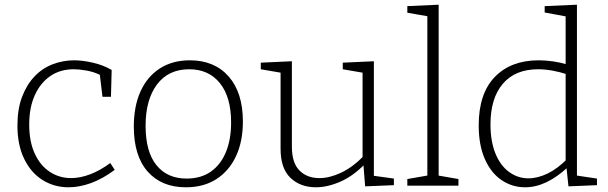

<svg xmlns="http://www.w3.org/2000/svg" viewBox="-20 -788 2582 815"><path d="M271 7Q210 7 160.5 -24Q111 -55 82.5 -114Q54 -173 54 -255Q54 -325 73.5 -376.5Q93 -428 126 -463Q159 -498 203 -515Q247 -532 295 -532Q330 -532 374 -522Q418 -512 454 -491L451 -377H415L403 -477L409 -468Q379 -483 347.5 -488.5Q316 -494 293 -494Q236 -494 194 -465.5Q152 -437 128 -384.5Q104 -332 104 -259Q104 -187 127.5 -136Q151 -85 191.5 -58.5Q232 -32 282 -32Q320 -32 362.5 -48Q405 -64 448 -96L467 -67Q416 -29 366.5 -11Q317 7 271 7Z M786 -532Q890 -532 950.5 -463.5Q1011 -395 1011 -272Q1011 -188 982 -125.5Q953 -63 899 -28Q845 7 769 7Q666 7 607 -59.5Q548 -126 548 -251Q548 -337 576.5 -400Q605 -463 658.5 -497.5Q712 -532 786 -532ZM783 -494Q695 -494 646.5 -429.5Q598 -365 598 -254Q598 -144 644 -87Q690 -30 772 -30Q833 -30 875 -59.5Q917 -89 939 -142.5Q961 -196 961 -268Q961 -376 913.5 -435Q866 -494 783 -494Z M1321 7Q1255 7 1213 -33Q1171 -73 1171 -156V-489L1180 -478L1087 -494V-522L1219 -528V-165Q1219 -97 1251 -64.5Q1283 -32 1336 -32Q1379 -32 1428 -55Q1477 -78 1525 -127L1519 -113V-490L1528 -478L1435 -494V-522L1567 -528V-35L1558 -43L1652 -30V-2L1530 3L1522 -96L1530 -93Q1480 -41 1425 -17Q1370 7 1321 7Z M1842 -35 1834 -44 1926 -28V0H1709V-28L1801 -44L1794 -35V-727L1801 -718L1709 -734V-762L1842 -768Z M2209 7Q2154 7 2109 -23.5Q2064 -54 2038 -113Q2012 -172 2012 -256Q2012 -391 2080.5 -461.5Q2149 -532 2266 -532Q2296 -532 2327.5 -527.5Q2359 -523 2393 -513L2381 -507V-727L2389 -717L2292 -735V-762L2429 -768V-33L2420 -44L2514 -30V-2L2393 3L2384 -82L2391 -79Q2345 -36 2299.5 -14.5Q2254 7 2209 7ZM2223 -31Q2262 -31 2304.5 -51.5Q2347 -72 2388 -114L2381 -95V-485L2389 -472Q2321 -494 2264 -494Q2167 -494 2114.5 -432.5Q2062 -371 2062 -260Q2062 -188 2083 -136.5Q2104 -85 2141 -58Q2178 -31 2223 -31Z"/></svg>

Font: Bitter Thin Light
Style: Regular
Weight: 300
Version: Version 2.002